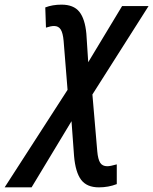

<svg xmlns="http://www.w3.org/2000/svg" viewBox="-140 -567 660 827"><path d="M151 -180 134 -391Q131 -425 121.5 -440Q112 -455 93 -455Q79 -455 58 -448L55 -535Q86 -547 125 -547Q177 -547 201.5 -516.5Q226 -486 232 -422L240 -299L386 -541H500L258 -160L279 85Q282 119 291.5 134Q301 149 322 149Q335 149 363 141V226Q327 240 286 240Q234 240 209.5 207.5Q185 175 179 105L168 -45L-4 240H-120Z"/></svg>

Font: Noto Sans UI NarrowMedium
Style: Italic
Weight: 500
Width: 4
Italic angle: -12°
Designer: Monotype Design Team
Foundry: Monotype Imaging Inc.
Version: Version 1.001